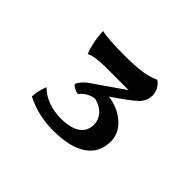

<svg xmlns="http://www.w3.org/2000/svg" viewBox="-80 -653 508 508"><g transform="rotate(45 174.0 -399.0)"><path d="M55 -278Q55 -297 65 -323Q79 -308 101.5 -299.5Q124 -291 151 -291Q186 -291 205 -304Q224 -317 224 -341Q224 -359 212.5 -372.5Q201 -386 179 -392Q168 -392 156 -385.5Q144 -379 137 -369Q130 -369 121 -374Q112 -379 112 -383Q120 -399 136 -410L224 -471H138Q97 -471 80 -462Q74 -476 70 -496Q66 -516 66 -534Q87 -528 152 -528Q193 -528 217.5 -532Q242 -536 258 -544Q268 -538 273.5 -527.5Q279 -517 279 -506Q279 -485 263.5 -470Q248 -455 199 -422Q237 -417 262 -394.5Q287 -372 287 -342Q287 -299 254 -276.5Q221 -254 158 -254Q103 -254 55 -278Z"/></g></svg>

Font: Mirza
Style: Regular
Weight: 400
Designer: Arabic design by Kourosh Beigpour, Latin design by Eduardo Tunni, engineering by Lasse Fister
Version: Version 1.0010g